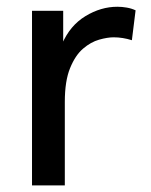

<svg xmlns="http://www.w3.org/2000/svg" viewBox="-20 -560 457 580"><path d="M76.7 0V-527.3H170.9V-413.6L167.5 -427.2Q191.4 -482.9 238 -511.2Q284.7 -539.6 334.5 -539.6Q348.6 -539.6 362.8 -537.1Q377 -534.7 389.6 -528.8L378.4 -438.5Q350.6 -447.3 323.2 -447.3Q304.7 -447.3 279.5 -440.2Q254.4 -433.1 231 -413.1Q207.5 -393.1 191.7 -354.2Q175.8 -315.4 175.8 -252.4V0Z"/></svg>

Font: Schibsted Grotesk Medium
Style: Regular
Weight: 500
Designer: Bakken & Baeck AS, Henrik Kongsvoll
Foundry: Schibsted ASA
Version: Version 1.100;gftools[0.9.25]